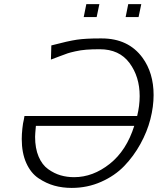

<svg xmlns="http://www.w3.org/2000/svg" viewBox="-20 -898 768 935"><path d="M85.9 -221.2Q85.9 -244.1 88.9 -272Q91.8 -299.8 96.2 -315.9L99.1 -333H647.9Q660.2 -382.8 660.2 -430.2Q660.2 -524.4 610.6 -591.3Q561 -658.2 465.8 -658.2Q427.7 -658.2 399.9 -656Q372.1 -653.8 346.4 -647.9Q320.8 -642.1 309.8 -638.4Q298.8 -634.8 268.8 -623.3Q238.8 -611.8 228 -607.9L230 -676.8Q313 -698.7 355 -704.8Q397 -710.9 466.8 -710.9H475.1Q605 -710.9 673.8 -617.2Q728 -543 728 -435.1Q728 -378.9 712.4 -317.9Q696.8 -256.8 663.8 -197Q630.9 -137.2 585 -89.6Q539.1 -42 472.4 -12.5Q405.8 17.1 329.1 17.1Q284.2 17.1 244.6 6.1Q205.1 -4.9 167.5 -30Q129.9 -55.2 107.9 -104.2Q85.9 -153.3 85.9 -221.2ZM150.9 -231.9Q150.9 -175.8 168 -135.5Q185.1 -95.2 214.6 -74.2Q244.1 -53.2 275.1 -44.2Q306.2 -35.2 340.8 -35.2Q432.6 -35.2 514.4 -100.1Q596.2 -165 633.8 -285.2H154.8Q150.9 -243.2 150.9 -231.9ZM387.7 -814.9 400.4 -877.9H463.9L450.7 -814.9ZM591.8 -814.9 604.5 -877.9H668L654.8 -814.9Z"/></svg>

Font: CMU Bright
Style: Oblique
Weight: 500
Italic angle: -12°
Version: Version 0.7.0